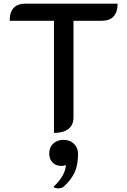

<svg xmlns="http://www.w3.org/2000/svg" viewBox="-20 -720 698 1053"><path d="M276 -606H33Q33 -700 120 -700H625Q625 -654 603 -630Q581 -606 538 -606H383V-76Q383 -35 355.5 -13Q328 9 276 9ZM341 185Q331 190 318 190Q287 190 268.5 171.5Q250 153 250 121Q250 88 272 67.5Q294 47 328 47Q364 47 386 69Q408 91 408 124Q408 187 388 228Q368 269 329 304Q318 313 299 313Q281 313 273 305Q307 273 324 242Q341 211 341 185Z"/></svg>

Font: K2D Medium
Style: Regular
Weight: 500
Designer: Katatrad Aksorn Co.,Ltd.
Foundry: Cadson Demak Co.,Ltd.
Version: Version 1.000; ttfautohint (v1.6)